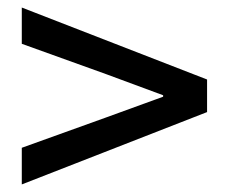

<svg xmlns="http://www.w3.org/2000/svg" viewBox="-20 -629 610 512"><path d="M38.1 -137.2V-234.9L263.2 -315.9L415 -371.1V-375L263.2 -431.2L38.1 -512.2V-608.9L532.2 -417V-330.1Z"/></svg>

Font: Source Han Sans CN Medium
Style: Regular
Weight: 500
Designer: Ryoko NISHIZUKA  (kana, bopomofo & ideographs); Paul D. Hunt (Latin, Greek & Cyrillic); Sandoll Communications , Soo-you
Foundry: Adobe
Version: Version 2.004;hotconv 1.0.118;makeotfexe 2.5.65603